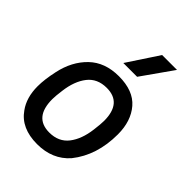

<svg xmlns="http://www.w3.org/2000/svg" viewBox="-228 -886 1004 1004"><g transform="rotate(45 274.0 -384.0)"><path d="M355 -607H253L367 -780H477ZM236 -76Q305 -76 342.5 -124Q380 -172 390 -252Q396 -298 396 -322Q396 -454 284 -454Q215 -454 177.5 -406Q140 -358 130 -278Q124 -234 124 -211Q124 -76 236 -76ZM234 12Q116 12 62 -66Q22 -121 22 -204Q22 -255 37 -323Q58 -421 120.5 -481.5Q183 -542 286 -542Q393 -542 445 -481.5Q497 -421 497 -323Q497 -168 414 -64Q347 12 234 12Z"/></g></svg>

Font: Tanohe Sans Medium
Style: Italic
Weight: 500
Designer: Village Type and Design LLC & Cristiano Sobral
Foundry: Cooper Hewitt Smithsonian Design Museum
Version: Version 1.00;September 29, 2021;FontCreator 13.0.0.2655 64-b